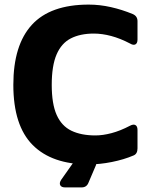

<svg xmlns="http://www.w3.org/2000/svg" viewBox="-20 -702 670 835"><path d="M366 13Q206 13 122 -71.5Q38 -156 38 -333Q38 -506 118.5 -594Q199 -682 366 -682Q414 -682 462.5 -671Q511 -660 557 -641Q578 -632 578 -610V-530Q578 -514 569 -509Q560 -504 545 -513Q503 -535 463.5 -545.5Q424 -556 388 -556Q329 -556 288 -535Q247 -514 226 -465Q205 -416 205 -333Q205 -250 226.5 -202Q248 -154 290.5 -133.5Q333 -113 395 -113Q427 -113 465 -123Q503 -133 545 -155Q560 -163 569 -158Q578 -153 578 -137V-57Q578 -33 561 -26Q519 -8 466.5 2.5Q414 13 366 13ZM263 113Q247 113 242 103.5Q237 94 246 80L301 2Q313 -15 334 -15H375Q390 -15 396.5 -6.5Q403 2 397 17L365 92Q357 113 335 113Z"/></svg>

Font: Pitagon Sans
Style: Bold
Weight: 700
Designer: Travis Tran
Foundry: Pitagon
Version: Version 1.001; ttfautohint (v1.8.4.7-5d5b);gftools[0.9.26]